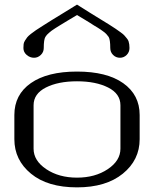

<svg xmlns="http://www.w3.org/2000/svg" viewBox="-20 -809 706 829"><path d="M312.5 -789.1Q338.9 -772.5 367.7 -754.4Q396.5 -736.3 413.6 -726.1Q430.7 -715.8 450.2 -703.6Q469.7 -691.4 479.5 -684.6Q489.3 -677.7 501 -669.4Q512.7 -661.1 517.6 -655.3Q522.5 -649.4 527.8 -643.1Q533.2 -636.7 535.2 -630.4Q537.1 -624 538.1 -617.2Q539.1 -610.4 539.1 -601.6Q539.1 -584 526.9 -571.8Q514.6 -559.6 498 -559.6Q480.5 -559.6 468.3 -571.8Q456.1 -584 456.1 -601.6Q456.1 -637.7 449.2 -649.4Q446.3 -653.3 443.8 -656.2Q441.4 -659.2 439 -662.1Q436.5 -665 432.1 -668.5Q427.7 -671.9 424.3 -674.3Q420.9 -676.8 414.1 -681.6Q407.2 -686.5 401.9 -689.5Q396.5 -692.4 385.7 -699.2Q375 -706.1 366.7 -711.4Q358.4 -716.8 341.8 -726.6Q325.2 -736.3 312.5 -744.1Q293.9 -733.4 272.5 -720.2Q251 -707 241.2 -701.2Q231.4 -695.3 219.2 -687.5Q207 -679.7 202.6 -676.3Q198.2 -672.9 191.9 -667.5Q185.5 -662.1 182.6 -658.7Q179.7 -655.3 175.8 -649.4Q168.9 -637.7 168.9 -601.6Q168.9 -584 156.2 -571.8Q143.6 -559.6 127 -559.6Q109.4 -559.6 95.2 -571.8Q81.1 -584 81.1 -601.6Q81.1 -611.3 82 -618.7Q83 -626 87.9 -633.8Q92.8 -641.6 97.2 -647.5Q101.6 -653.3 113.3 -662.6Q125 -671.9 135.3 -678.7Q145.5 -685.5 165.5 -698.2Q185.5 -710.9 203.6 -722.2Q221.7 -733.4 252.9 -752.4Q284.2 -771.5 312.5 -789.1ZM500 -167V-354.5Q500 -404.3 446.8 -431.2Q393.6 -458 312.5 -458Q231.4 -458 178.2 -431.2Q125 -404.3 125 -354.5V-167Q125 -115.2 179.7 -78.6Q234.4 -42 312.5 -42Q390.6 -42 445.3 -78.6Q500 -115.2 500 -167ZM583 -208Q583 -118.2 510.3 -59.1Q437.5 0 312.5 0Q185.5 0 113.8 -59.1Q42 -118.2 42 -208V-312.5Q42 -400.4 113.3 -450.2Q184.6 -500 312.5 -500Q441.4 -500 512.2 -449.7Q583 -399.4 583 -312.5Z"/></svg>

Font: okolaks
Style: Regular
Weight: 500
Version: Version 000.6.0